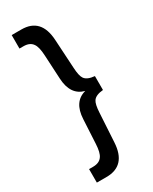

<svg xmlns="http://www.w3.org/2000/svg" viewBox="-185 -745 627 789"><g transform="rotate(-30 128.5 -350.0)"><path d="M70 -700Q163 -700 169 -593L177 -457Q179 -417 189 -403Q201 -386 236 -383V-317Q201 -314 189 -297Q179 -283 177 -243L169 -107Q163 0 70 0H24V-64H43Q73 -64 86 -83Q98 -99 100 -141L106 -254Q110 -334 171 -350Q110 -366 106 -446L100 -559Q98 -601 86 -617Q73 -636 43 -636H24V-700Z"/></g></svg>

Font: Adderley Regular
Style: Regular
Weight: 400
Designer: gorohovskiy
Version: Version 1.003 November 13, 2017